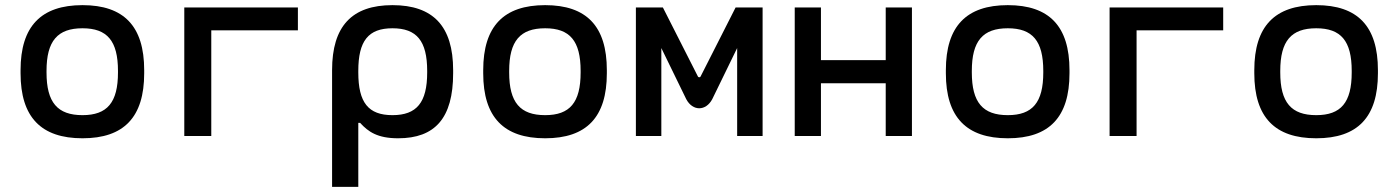

<svg xmlns="http://www.w3.org/2000/svg" viewBox="-20 -529 5440 747"><path d="M60 -256V-244C60 -73 140 9 301 9C462 9 541 -73 541 -244V-256C541 -427 462 -509 301 -509C140 -509 60 -427 60 -256ZM161 -247V-253C161 -370 204 -419 301 -419C397 -419 439 -370 439 -253V-247C439 -130 397 -81 301 -81C204 -81 161 -130 161 -247Z M697 0H802V-411H1139V-500H697Z M1743 -244V-256C1743 -427 1665 -509 1507 -509C1349 -509 1272 -427 1272 -256V198H1374V-51H1381C1413 -16 1449 9 1529 9C1672 9 1743 -69 1743 -244ZM1374 -247V-253C1374 -370 1413 -419 1507 -419C1601 -419 1642 -370 1642 -253V-247C1642 -130 1601 -81 1507 -81C1413 -81 1374 -130 1374 -247Z M1860 -256V-244C1860 -73 1940 9 2101 9C2262 9 2341 -73 2341 -244V-256C2341 -427 2262 -509 2101 -509C1940 -509 1860 -427 1860 -256ZM1961 -247V-253C1961 -370 2004 -419 2101 -419C2197 -419 2239 -370 2239 -253V-247C2239 -130 2197 -81 2101 -81C2004 -81 1961 -130 1961 -247Z M2454 -500V0H2553V-342L2650 -143C2675 -96 2726 -96 2751 -143L2848 -342V0H2947V-500H2842L2706 -232C2704 -227 2697 -227 2695 -232L2559 -500Z M3072 0H3174V-205H3426V0H3528V-500H3426V-295H3174V-500H3072Z M3660 -256V-244C3660 -73 3740 9 3901 9C4062 9 4141 -73 4141 -244V-256C4141 -427 4062 -509 3901 -509C3740 -509 3660 -427 3660 -256ZM3761 -247V-253C3761 -370 3804 -419 3901 -419C3997 -419 4039 -370 4039 -253V-247C4039 -130 3997 -81 3901 -81C3804 -81 3761 -130 3761 -247Z M4297 0H4402V-411H4739V-500H4297Z M4860 -256V-244C4860 -73 4940 9 5101 9C5262 9 5341 -73 5341 -244V-256C5341 -427 5262 -509 5101 -509C4940 -509 4860 -427 4860 -256ZM4961 -247V-253C4961 -370 5004 -419 5101 -419C5197 -419 5239 -370 5239 -253V-247C5239 -130 5197 -81 5101 -81C5004 -81 4961 -130 4961 -247Z"/></svg>

Font: LT Wave Mono Medium
Style: Regular
Weight: 500
Designer: Daniel Lyons
Version: Version 2.5 (Glyphs App)